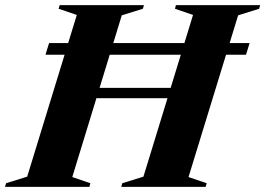

<svg xmlns="http://www.w3.org/2000/svg" viewBox="-64 -725 1030 745"><path d="M215 -344 229 -384H693L678.5 -344ZM112.5 -512.5 126.5 -558H904.5L890.5 -512.5ZM234 -667 163.5 -691 167.5 -705H494.5L490.5 -691L408.5 -665.5L216.5 -38L286.5 -14L283 0H-44.5L-40.5 -14L41.5 -39.5ZM685 -667 615 -691 618.5 -705H945.5L941.5 -691L860 -665.5L667.5 -38L738 -14L734 0H406.5L410.5 -14L492.5 -39.5Z"/></svg>

Font: Newsreader 60pt
Style: Bold Italic
Weight: 700
Italic angle: -17°
Designer: Hugues Gentile
Foundry: Production Type
Version: Version 1.003